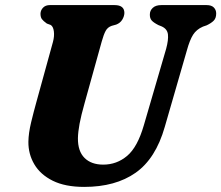

<svg xmlns="http://www.w3.org/2000/svg" viewBox="-20 -720 869 754"><path d="M545 -228.5 632.5 -528.5Q642 -563.5 639.5 -585Q637 -606.5 614.5 -616.5L602 -621.5Q582.5 -631.5 575.2 -640.2Q568 -649 568.5 -663.5Q568.5 -678.5 580 -689.2Q591.5 -700 613.5 -700H791.5Q810.5 -700 819.8 -690.5Q829 -681 829 -667Q829 -648.5 819.2 -638.8Q809.5 -629 791.5 -620.5L777 -615.5Q751.5 -604.5 738.2 -583.5Q725 -562.5 714 -522.5L627 -221.5Q591.5 -97 512.5 -41.5Q433.5 14 310.5 14Q236 14 187.2 -10.2Q138.5 -34.5 114.8 -74.8Q91 -115 91.5 -163.5Q92 -197 102.2 -239.5Q112.5 -282 122 -316L188 -555.5Q194 -578 191.5 -597Q189 -616 179 -622L164 -627.5Q150 -637.5 144.5 -645Q139 -652.5 139 -666.5Q139.5 -680 149.2 -690Q159 -700 175.5 -700H430Q468.5 -700 468.5 -669Q468 -655.5 460 -642.5Q452 -629.5 436.5 -623.5L418.5 -618.5Q402.5 -613 394.8 -598.5Q387 -584 379.5 -557L312.5 -316Q298.5 -266.5 292.5 -234.2Q286.5 -202 286 -177.5Q285.5 -126 312 -99.8Q338.5 -73.5 385.5 -73.5Q438.5 -73.5 479.2 -107.8Q520 -142 545 -228.5Z"/></svg>

Font: Fraunces 9pt S050
Style: Bold Italic
Weight: 700
Italic angle: -16°
Version: Version 1.000; ttfautohint (v1.8.3)